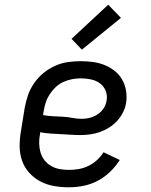

<svg xmlns="http://www.w3.org/2000/svg" viewBox="-20 -788 640 816"><path d="M272 8Q240 8 209 2.5Q178 -3 151.5 -17Q125 -31 104.5 -53.5Q84 -76 74 -104.5Q64 -133 63.5 -165Q63 -197 69 -230L85 -330Q90 -357 99 -383.5Q108 -410 125 -434.5Q142 -459 164.5 -477.5Q187 -496 213.5 -508Q240 -520 267.5 -524Q295 -528 322 -528Q349 -528 375 -524.5Q401 -521 424.5 -511.5Q448 -502 467.5 -486.5Q487 -471 499 -450Q511 -429 515.5 -403.5Q520 -378 516 -351Q513 -331 503 -311Q493 -291 478 -274.5Q463 -258 444 -246Q425 -234 405 -227Q385 -220 364 -217Q343 -214 322 -214Q301 -214 279.5 -215.5Q258 -217 236.5 -218Q215 -219 193.5 -220.5Q172 -222 151 -226L150 -218Q146 -198 146.5 -178Q147 -158 152.5 -139.5Q158 -121 169.5 -106.5Q181 -92 197.5 -82.5Q214 -73 233.5 -69.5Q253 -66 273 -66Q294 -66 314.5 -69.5Q335 -73 355 -82.5Q375 -92 392 -107.5Q409 -123 420 -141L489 -108Q472 -81 447.5 -57.5Q423 -34 394 -19Q365 -4 334 2Q303 8 272 8ZM328 -283Q345 -283 362.5 -287.5Q380 -292 395.5 -302.5Q411 -313 421 -328.5Q431 -344 433 -361Q437 -383 429 -402.5Q421 -422 404.5 -434Q388 -446 366.5 -450.5Q345 -455 323 -455Q305 -455 286.5 -451.5Q268 -448 250 -440Q232 -432 217.5 -418.5Q203 -405 192 -388.5Q181 -372 175 -354Q169 -336 166 -318L163 -299Q184 -295 204.5 -294Q225 -293 246 -292Q267 -291 287 -287Q307 -283 328 -283ZM328 -577 284 -623 440 -768 494 -712Z"/></svg>

Font: Iosevka Etoile
Style: Italic
Weight: 400
Italic angle: -9°
Designer: Belleve Invis
Foundry: Belleve Invis
Version: Version 22.1.2; ttfautohint (v1.8.4)